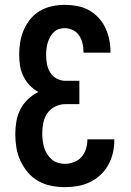

<svg xmlns="http://www.w3.org/2000/svg" viewBox="-20 -763 540 791"><path d="M247 8Q219 8 191 2.5Q163 -3 138 -17Q113 -31 94.5 -53Q76 -75 64 -101Q52 -127 47.5 -155Q43 -183 43 -211Q43 -237 47.5 -263Q52 -289 64 -312.5Q76 -336 95 -354Q114 -372 138 -384Q118 -395 102 -412Q86 -429 76 -449.5Q66 -470 62.5 -492.5Q59 -515 59 -538Q59 -565 63.5 -591Q68 -617 78.5 -641Q89 -665 106 -685.5Q123 -706 146 -719Q169 -732 195 -737.5Q221 -743 247 -743Q272 -743 297 -738.5Q322 -734 344.5 -722Q367 -710 384.5 -691.5Q402 -673 413 -650.5Q424 -628 429.5 -603Q435 -578 435 -553V-546H324V-549Q324 -567 320 -584Q316 -601 306.5 -616Q297 -631 280.5 -639Q264 -647 247 -647Q234 -647 222 -643Q210 -639 201 -630Q192 -621 186 -610Q180 -599 176.5 -586.5Q173 -574 171.5 -561.5Q170 -549 170 -536Q170 -518 173.5 -499Q177 -480 187 -464Q197 -448 214 -439Q231 -430 250 -430H307V-334H250Q228 -334 208 -324.5Q188 -315 175.5 -297Q163 -279 158.5 -257Q154 -235 154 -213Q154 -199 156 -184Q158 -169 162 -155Q166 -141 174 -128.5Q182 -116 193 -106.5Q204 -97 218 -92.5Q232 -88 247 -88Q266 -88 284.5 -95Q303 -102 315.5 -116Q328 -130 334 -149Q340 -168 340 -187V-189H451V-185Q451 -159 445 -133Q439 -107 426 -83.5Q413 -60 393.5 -42Q374 -24 350 -12.5Q326 -1 300 3.5Q274 8 247 8Z"/></svg>

Font: Iosevka Custom
Style: Bold
Weight: 700
Monospace: yes
Designer: Belleve Invis
Foundry: Belleve Invis
Version: Version 30.3.3; ttfautohint (v1.8.3)